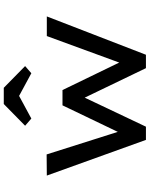

<svg xmlns="http://www.w3.org/2000/svg" viewBox="92 -885 793 1017"><g transform="rotate(-90 488.5 -376.5)"><path d="M256 0 67 -525 179 -526 308 -119 285 -121 439 -442H520L676 -120L657 -118L806 -525H910L707 0H636L452 -382L511 -390L326 0ZM369 -607 331 -640 446 -753H532L647 -640L609 -607L474 -680H504Z"/></g></svg>

Font: Lexend Peta
Style: Regular
Weight: 400
Designer: Bonnie Shaver-Troup, Thomas Jockin
Foundry: Lexend
Version: Version 1.007